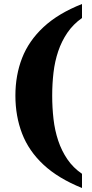

<svg xmlns="http://www.w3.org/2000/svg" viewBox="-20 -797 462 960"><path d="M390 143Q271 95 197.5 26.5Q124 -42 90.5 -129Q57 -216 57 -319Q57 -421 90.5 -507Q124 -593 197.5 -661.5Q271 -730 390 -777V-707Q346 -676 317 -633.5Q288 -591 271 -540.5Q254 -490 247.5 -434Q241 -378 241 -319Q241 -259 247.5 -202Q254 -145 271 -94Q288 -43 317 -0.5Q346 42 390 72Z"/></svg>

Font: Noto Serif Hebrew ExtraBold
Style: Regular
Weight: 800
Version: Version 2.003